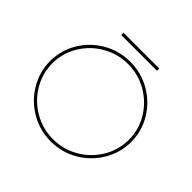

<svg xmlns="http://www.w3.org/2000/svg" viewBox="-193 -1001 1203 1203"><g transform="rotate(45 409.0 -399.0)"><path d="M768 -351Q768 -256 719.5 -174.5Q671 -93 588.5 -45Q506 3 409 3Q312 3 229.5 -45Q147 -93 98.5 -174.5Q50 -256 50 -351Q50 -446 98.5 -527Q147 -608 229.5 -655.5Q312 -703 409 -703Q506 -703 588.5 -655.5Q671 -608 719.5 -527Q768 -446 768 -351ZM70 -351Q70 -261 116 -184Q162 -107 240 -62Q318 -17 409 -17Q500 -17 578 -62Q656 -107 702 -184Q748 -261 748 -351Q748 -440 702 -516.5Q656 -593 578 -638Q500 -683 409 -683Q318 -683 240 -638Q162 -593 116 -516.5Q70 -440 70 -351ZM567 -801V-781H250V-801Z"/></g></svg>

Font: Montserrat-Arabic Thin
Style: Regular
Weight: 250
Designer: Mohamed Gaber
Foundry: Kief Type Foundry
Version: Version 5.008